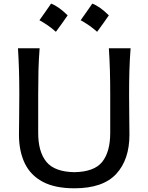

<svg xmlns="http://www.w3.org/2000/svg" viewBox="-20 -1021 814 1053"><path d="M388.2 11.7Q281.2 11.7 214.1 -24.2Q147 -60.1 115.5 -126.2Q84 -192.4 84 -282.2Q84 -314.9 85 -376.7Q85.9 -438.5 85.9 -503.9Q85.9 -575.2 84.2 -634Q82.5 -692.9 78.6 -756.3H197.3Q192.4 -692.9 190.9 -634Q189.5 -575.2 189.5 -503.9V-291.5Q189.5 -188.5 234.4 -133.5Q279.3 -78.6 387.7 -76.7Q497.1 -78.6 540.8 -133.5Q584.5 -188.5 584.5 -292.5V-503.9Q584.5 -575.2 582.8 -634Q581.1 -692.9 577.1 -756.3H696.3Q691.4 -692.9 689.7 -634Q688 -575.2 688 -503.9Q688 -438.5 689 -376.2Q689.9 -314 689.9 -282.2Q689.9 -145.5 617.2 -66.9Q544.4 11.7 388.2 11.7ZM486.3 -1001.3Q528.2 -985.2 577 -936.8Q561.5 -914.3 545.6 -892Q529.8 -869.7 512.6 -846.6Q471.8 -883.1 422.4 -910Q439 -933.6 454.6 -955.6Q470.2 -977.6 486.3 -1001.3ZM260.2 -1001.3Q302.1 -985.2 351 -936.8Q335.4 -914.3 319.6 -892Q303.7 -869.7 286.5 -846.6Q245.7 -883.1 196.3 -910Q212.9 -933.6 228.5 -955.6Q244.1 -977.6 260.2 -1001.3Z"/></svg>

Font: Pinar-FD Medium
Style: Regular
Weight: 500
Designer: Amin Abedi
Version: Version 3.000